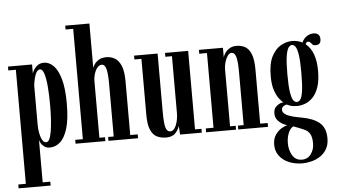

<svg xmlns="http://www.w3.org/2000/svg" viewBox="-61 -857 2133 1215"><g transform="rotate(-5 1005.0 -250.0)"><path d="M9.5 250V225.5H57.5V-499H9.5V-523.5H162.5V-466.5Q165 -476 173.8 -490.5Q182.5 -505 198.2 -516.5Q214 -528 238.5 -528Q270.5 -528 298.2 -500.8Q326 -473.5 343 -414.2Q360 -355 360 -259Q360 -157.5 341.8 -98.8Q323.5 -40 293.8 -15Q264 10 229.5 10Q208 10 194.2 0Q180.5 -10 173.2 -22.8Q166 -35.5 164.5 -44.5V225.5H213V250ZM209.5 -25.5Q232 -25.5 243 -90Q254 -154.5 254 -257.5Q254 -323.5 249.5 -375.8Q245 -428 235.2 -458Q225.5 -488 210.5 -488Q190.5 -488 179.5 -457Q168.5 -426 164.5 -390V-135.5Q165.5 -92.5 177 -59Q188.5 -25.5 209.5 -25.5Z M393 0V-24.5H441.5V-725.5H393V-750H546.5V-467Q548 -475.5 557.8 -490.2Q567.5 -505 586.5 -516.8Q605.5 -528.5 634.5 -528.5Q664 -528.5 688.5 -514.2Q713 -500 727.8 -464.2Q742.5 -428.5 742.5 -364.5V-24.5H790V0H602V-24.5H637.5V-357Q637.5 -424.5 629.2 -454Q621 -483.5 600.5 -483.5Q580 -483.5 564 -455Q548 -426.5 546.5 -387V-24.5H582.5V0Z M969 11Q936 11 910.2 -1.2Q884.5 -13.5 869.8 -47Q855 -80.5 855 -143V-498.5H810.5V-523H960V-154Q960 -78.5 968.5 -52Q977 -25.5 997 -25.5Q1020.5 -25.5 1034.8 -60.2Q1049 -95 1049 -139V-498.5H1007V-523H1154V-24.5H1195V0H1057L1053.5 -56Q1048.5 -35 1028.5 -12Q1008.5 11 969 11Z M1222.5 0V-24.5H1271.5V-499H1222.5V-523.5H1375V-463Q1378 -475 1388.2 -490.2Q1398.5 -505.5 1416.5 -516.8Q1434.5 -528 1462 -528Q1490.5 -528 1514.5 -515.5Q1538.5 -503 1553.2 -468.5Q1568 -434 1568 -368V-24.5H1615.5V0H1426.5V-24.5H1463V-362.5Q1463 -426.5 1454.8 -456.5Q1446.5 -486.5 1426.5 -486.5Q1413 -486.5 1402 -471.8Q1391 -457 1384 -434.2Q1377 -411.5 1376.5 -388.5V-24.5H1412.5V0Z M1812 249Q1767.5 249 1729.2 233.5Q1691 218 1667.8 188.2Q1644.5 158.5 1644.5 116Q1644.5 78 1662 53Q1679.5 28 1701.8 15.2Q1724 2.5 1738.5 0.5Q1733 -0.5 1714.8 -9Q1696.5 -17.5 1679.8 -35.2Q1663 -53 1663 -82Q1663 -111.5 1682.2 -127.2Q1701.5 -143 1717 -145Q1723.5 -146.5 1725.5 -146Q1718 -151.5 1702.2 -170.5Q1686.5 -189.5 1673.5 -225.5Q1660.5 -261.5 1660.5 -318.5Q1660.5 -398 1684.5 -443.8Q1708.5 -489.5 1743.8 -508.8Q1779 -528 1813 -528Q1850.5 -528 1879.5 -512.5Q1889 -535.5 1909.2 -549.8Q1929.5 -564 1953 -564Q1974.5 -564 1984.5 -553.2Q1994.5 -542.5 1994.5 -524.5Q1994.5 -488.5 1961 -488.5Q1948 -488.5 1941.2 -495.2Q1934.5 -502 1929.2 -508.5Q1924 -515 1915 -515Q1902.5 -515 1899 -499.5Q1962 -449 1962 -325.5Q1962 -263 1947.8 -222Q1933.5 -181 1910.5 -157.8Q1887.5 -134.5 1861.2 -125Q1835 -115.5 1811 -115.5Q1783.5 -115.5 1767.2 -121.5Q1751 -127.5 1747.5 -129.5Q1746 -130 1744 -130Q1736 -130 1724.5 -122Q1713 -114 1713 -98.5Q1713 -79 1740.5 -65Q1768 -51 1832 -40Q1905 -27.5 1944.5 5Q1984 37.5 1984 105Q1984 145.5 1967.5 173.2Q1951 201 1925 217.8Q1899 234.5 1869 241.8Q1839 249 1812 249ZM1811 -141Q1823.5 -141 1833.5 -153.8Q1843.5 -166.5 1849.5 -205.8Q1855.5 -245 1855.5 -323.5Q1855.5 -398 1849.5 -436.5Q1843.5 -475 1833.8 -489Q1824 -503 1812 -503Q1799.5 -503 1789.2 -489Q1779 -475 1772.8 -436Q1766.5 -397 1766.5 -321.5Q1766.5 -244 1773 -205.2Q1779.5 -166.5 1789.5 -153.8Q1799.5 -141 1811 -141ZM1812 225.5Q1848 225.5 1869.2 196.8Q1890.5 168 1890.5 129Q1890.5 90 1878.5 68.5Q1866.5 47 1838 35.5Q1821.5 28.5 1802.5 21Q1783.5 13.5 1775 11Q1755.5 20.5 1743.5 49.5Q1731.5 78.5 1731.5 115Q1731.5 158 1751.5 191.8Q1771.5 225.5 1812 225.5Z"/></g></svg>

Font: Imbue 50pt SemiBold
Style: Regular
Weight: 600
Designer: Tyler Finck
Foundry: Etcetera Type Company
Version: Version 1.102; ttfautohint (v1.8.3)